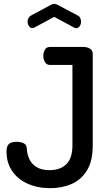

<svg xmlns="http://www.w3.org/2000/svg" viewBox="-20 -976 566 1002"><path d="M242 6Q176 6 124 -17.5Q72 -41 43 -84Q14 -127 14 -185Q14 -215 27.5 -225.5Q41 -236 67 -236Q88 -236 103.5 -228.5Q119 -221 120 -201Q121 -172 133 -146Q145 -120 171 -104Q197 -88 238 -88Q295 -88 326.5 -119.5Q358 -151 358 -217V-637H241Q224 -637 215 -651.5Q206 -666 206 -685Q206 -701 214 -716Q222 -731 241 -731H416Q435 -731 449.5 -722Q464 -713 464 -696V-217Q464 -136 434 -87Q404 -38 354 -16Q304 6 242 6ZM150 -829Q139 -829 131.5 -839.5Q124 -850 124 -864Q124 -873 128.5 -881.5Q133 -890 142 -895L246 -951Q255 -956 263 -956Q271 -956 280 -951L384 -896Q395 -891 399 -881.5Q403 -872 403 -863Q403 -850 396 -839.5Q389 -829 377 -829Q375 -829 372.5 -830Q370 -831 367 -832L263 -888L159 -832Q157 -831 154.5 -830Q152 -829 150 -829Z"/></svg>

Font: Dosis ExtraLight SemiBold
Style: Regular
Weight: 600
Version: Version 3.001; ttfautohint (v1.8.2)